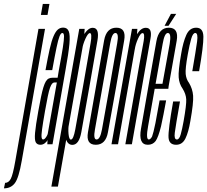

<svg xmlns="http://www.w3.org/2000/svg" viewBox="-118 -750 1077 998"><path d="M-97.5 229Q-61.5 229 -41 202.2Q-20.5 175.5 -5 86L116 -600H82L-38.5 87Q-51 159 -62.2 179.8Q-73.5 200.5 -91.5 200.5ZM104.5 -729.5 94.5 -672.5H129L139 -729.5Z M92 2.5Q98 2.5 103.8 0.5Q109.5 -1.5 114.5 -5.2Q119.5 -9 123.2 -13.2Q127 -17.5 129 -22.5L128 0H155L222.5 -386Q238.5 -474 242.8 -521.5Q247 -569 239.2 -587.8Q231.5 -606.5 210.5 -606.5Q194.5 -606.5 182.8 -596.5Q171 -586.5 160.5 -562.2Q150 -538 140.2 -494.8Q130.5 -451.5 118.5 -385.5H153.5Q167 -460.5 175.8 -502.5Q184.5 -544.5 191.5 -561.5Q198.5 -578.5 206 -578.5Q214.5 -578.5 214.8 -561.2Q215 -544 208.5 -502Q202 -460 188 -386L181.5 -346H156Q144.5 -346 135.8 -342Q127 -338 120.2 -326.8Q113.5 -315.5 107.5 -296Q101.5 -276.5 95.2 -246Q89 -215.5 81 -172Q67.5 -97 64.2 -59.5Q61 -22 68.2 -9.8Q75.5 2.5 92 2.5ZM106 -25Q100 -25 98.2 -36Q96.5 -47 100.8 -78.8Q105 -110.5 116 -173Q124.5 -220 130.5 -249.5Q136.5 -279 142.2 -294.5Q148 -310 153.5 -315.8Q159 -321.5 166 -321.5H177.5L130 -54Q128.5 -48.5 124.5 -41.8Q120.5 -35 115.8 -30Q111 -25 106 -25Z M149 220H183L318.5 -545L322 -600H294ZM258 3Q293 3 304.8 -63.2Q316.5 -129.5 347 -301Q377 -473 388.5 -539.2Q400 -605.5 364 -605.5Q342.5 -605.5 323.2 -577.5Q304 -549.5 298 -514L308.5 -492Q313 -520 326.2 -549Q339.5 -578 349 -578Q362 -578 352.8 -525.5Q343.5 -473 313.5 -301Q283 -129 273.2 -76.8Q263.5 -24.5 250.5 -24.5Q241 -24.5 238.2 -54Q235.5 -83.5 241 -112L222 -89Q215 -53 225.2 -25Q235.5 3 258 3Z M380 2.5Q431.5 2.5 443 -62.2Q454.5 -127 486 -300.5Q516 -474 527.5 -540Q539 -606 487 -606Q435 -606 423.2 -540Q411.5 -474 381 -300.5Q350.5 -127.5 339.2 -62.5Q328 2.5 380 2.5ZM384 -25Q366 -25 375.5 -76.8Q385 -128.5 415 -300.5Q446 -472.5 455 -525.5Q464 -578.5 482 -578.5Q501 -578.5 491.2 -525.8Q481.5 -473 452 -300.5Q421.5 -129 412 -77Q402.5 -25 384 -25Z M461.5 0H495.5L592.5 -550.5L596 -600H568ZM533.5 0H567.5L638 -400.5Q654 -493.5 664.2 -549.5Q674.5 -605.5 640 -605.5Q615.5 -605.5 595.8 -574.8Q576 -544 569.5 -507L582.5 -493Q586.5 -520 599.5 -549Q612.5 -578 623 -578Q636 -578 628.8 -536.5Q621.5 -495 605 -406.5Z M650.5 2.5 655.5 -25Q639 -25 652 -95.5Q664 -166 688.5 -302Q717.5 -465 727.5 -522Q737 -578.5 754.5 -578.5Q773.5 -578.5 764 -522Q753.5 -467 726.5 -314.5H685L680.5 -288.5H757Q758 -295.5 758.5 -301.5Q788.5 -470.5 800.5 -538.5Q812 -606 759.5 -606Q707.5 -606 695 -536Q683 -466 653.5 -302Q630.5 -166.5 615 -81.5Q600 2.5 650.5 2.5ZM655.5 -25 650.5 2.5Q676 2.5 691 -17Q705 -37 719 -93.5Q731.5 -150 745.5 -228H711.5Q700 -165 690 -110.5Q679 -57 672.5 -40.5Q664 -25 655.5 -25ZM737.5 -616H758L798 -678H770.5Z M797.5 2.5Q830 2.5 846 -30.5Q862 -63.5 871.5 -121Q888.5 -216.5 885.8 -252.5Q883 -288.5 864.5 -319Q850 -338 847.2 -365Q844.5 -392 858 -467Q867 -517.5 875.8 -548Q884.5 -578.5 897 -578.5Q912.5 -578.5 906.5 -534.2Q900.5 -490 881.5 -380H917Q940 -512.5 939.2 -559.2Q938.5 -606 902 -606Q867.5 -606 850.5 -568.5Q833.5 -531 823.5 -469Q808 -381 810.8 -347.5Q813.5 -314 831 -289.5Q848.5 -261.5 850 -233.8Q851.5 -206 836.5 -121Q829 -79 821.5 -52Q814 -25 801.5 -25Q786 -25 790.5 -60Q795 -95 817.5 -222.5H782Q755.5 -73 758 -35.2Q760.5 2.5 797.5 2.5Z"/></svg>

Font: Anybody UltraCondensed ExtraLight
Style: Italic
Weight: 250
Width: 1
Italic angle: -10°
Version: Version 1.113;gftools[0.9.25]